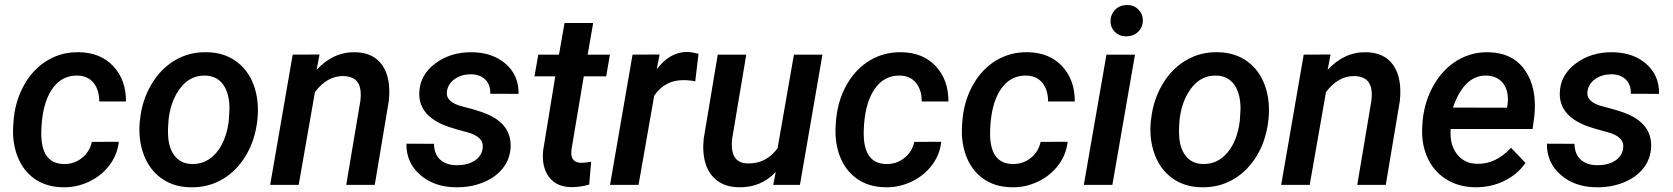

<svg xmlns="http://www.w3.org/2000/svg" viewBox="-20 -750 6787 779"><path d="M238.3 -84.5Q279.8 -83.5 311.8 -108.6Q343.8 -133.8 352.5 -174.3L461.9 -174.8Q456.5 -122.6 424.1 -79.6Q391.6 -36.6 340.8 -12.7Q290 11.2 234.9 9.8Q167 8.8 119.1 -25.4Q71.3 -59.6 49.3 -119.9Q27.3 -180.2 34.7 -254.4L36.1 -271.5Q44.4 -348.1 80.8 -410.4Q117.2 -472.7 174.8 -506.3Q232.4 -540 302.7 -538.1Q388.7 -536.1 439.9 -481.2Q491.2 -426.3 491.2 -338.4H382.8Q382.8 -383.8 360.6 -412.6Q338.4 -441.4 296.4 -443.4Q228.5 -445.3 189.5 -385.7Q150.4 -326.2 147.5 -217.8Q144 -86.4 238.3 -84.5Z M548.3 -266.1Q556.6 -343.8 594 -407.2Q631.3 -470.7 689.9 -505.4Q748.5 -540 819.8 -538.1Q887.7 -537.1 937 -502Q986.3 -466.8 1009 -405.8Q1031.7 -344.7 1024.9 -270Q1017.1 -186 979.2 -121.6Q941.4 -57.1 882.6 -22.7Q823.7 11.7 752 9.8Q684.6 8.8 635.5 -26.1Q586.4 -61 563.5 -121.8Q540.5 -182.6 546.9 -255.9ZM662.1 -199.2Q664.6 -147.9 689.2 -116.9Q713.9 -85.9 757.8 -84.5Q817.4 -83 857.7 -130.4Q897.9 -177.7 908.2 -259.8L911.1 -307.6Q911.1 -370.1 886.2 -405.8Q861.3 -441.4 814 -443.4Q739.7 -445.3 696.8 -370.6Q670.9 -325.2 664.1 -266.1Q660.2 -225.1 662.1 -199.2Z M1276.4 -528.8 1264.6 -466.8Q1332.5 -540 1421.4 -538.1Q1495.6 -536.6 1531.2 -485.1Q1566.9 -433.6 1557.6 -341.3L1500.5 0H1384.8L1442.4 -342.8Q1444.8 -363.8 1442.9 -381.8Q1436.5 -439.9 1373.5 -441.4Q1307.6 -442.4 1257.8 -376.5L1191.9 0H1076.2L1167.5 -528.3Z M1938 -146.5Q1946.3 -194.8 1875.2 -213.6Q1804.2 -232.4 1778.3 -243.7Q1677.7 -286.6 1681.2 -374.5Q1683.6 -445.8 1745.8 -492.4Q1808.1 -539.1 1895 -538.1Q1979 -537.1 2032 -490.7Q2085 -444.3 2084 -369.1L1969.2 -369.6Q1970.2 -406.2 1949.2 -427Q1928.2 -447.8 1891.6 -448.7Q1853 -448.7 1825.4 -429.7Q1797.9 -410.6 1793.5 -379.9Q1786.6 -335.4 1856 -318.1Q1925.3 -300.8 1958.5 -286.1Q2055.2 -243.7 2051.8 -153.3Q2049.3 -103 2018.8 -65.7Q1988.3 -28.3 1937 -8.5Q1885.7 11.2 1828.1 9.8Q1741.7 8.8 1684.8 -40.5Q1627.9 -89.8 1628.9 -167L1740.7 -166.5Q1741.7 -124 1766.1 -102.1Q1790.5 -80.1 1833 -79.6Q1876 -79.6 1904.5 -97.4Q1933.1 -115.2 1938 -146.5Z M2386.7 -656.7 2364.3 -528.3H2454.6L2439.5 -440.4H2348.6L2298.8 -144.5Q2297.4 -132.3 2298.3 -122.6Q2301.3 -90.8 2337.4 -89.4Q2355.5 -89.4 2378.4 -93.8L2370.6 -1Q2334.5 9.3 2297.9 9.3Q2237.3 8.3 2207.3 -32Q2177.2 -72.3 2183.6 -138.7L2232.9 -440.4H2148.4L2164.1 -528.3H2248L2270.5 -656.7Z M2800.8 -419.9Q2778.3 -424.8 2755.4 -424.8Q2679.2 -426.8 2634.3 -361.8L2570.8 0H2455.1L2546.4 -528.3L2656.2 -528.8L2644.5 -468.8Q2698.7 -540.5 2769.5 -539.1Q2785.6 -539.1 2814 -531.7Z M3127.4 -52.2Q3067.4 11.7 2977.1 9.8Q2925.8 8.8 2891.8 -15.6Q2857.9 -40 2843.5 -83.7Q2829.1 -127.4 2835 -186.5L2892.1 -528.3H3007.8L2950.2 -185.1Q2948.2 -167 2949.7 -149.9Q2954.6 -89.4 3010.7 -86.9Q3087.4 -84 3134.8 -148.4L3201.2 -528.3H3316.9L3225.6 0H3117.2Z M3575.2 -84.5Q3616.7 -83.5 3648.7 -108.6Q3680.7 -133.8 3689.5 -174.3L3798.8 -174.8Q3793.5 -122.6 3761 -79.6Q3728.5 -36.6 3677.7 -12.7Q3627 11.2 3571.8 9.8Q3503.9 8.8 3456.1 -25.4Q3408.2 -59.6 3386.2 -119.9Q3364.3 -180.2 3371.6 -254.4L3373 -271.5Q3381.3 -348.1 3417.7 -410.4Q3454.1 -472.7 3511.7 -506.3Q3569.3 -540 3639.6 -538.1Q3725.6 -536.1 3776.9 -481.2Q3828.1 -426.3 3828.1 -338.4H3719.7Q3719.7 -383.8 3697.5 -412.6Q3675.3 -441.4 3633.3 -443.4Q3565.4 -445.3 3526.4 -385.7Q3487.3 -326.2 3484.4 -217.8Q3481 -86.4 3575.2 -84.5Z M4087.9 -84.5Q4129.4 -83.5 4161.4 -108.6Q4193.4 -133.8 4202.1 -174.3L4311.5 -174.8Q4306.2 -122.6 4273.7 -79.6Q4241.2 -36.6 4190.4 -12.7Q4139.6 11.2 4084.5 9.8Q4016.6 8.8 3968.8 -25.4Q3920.9 -59.6 3898.9 -119.9Q3877 -180.2 3884.3 -254.4L3885.7 -271.5Q3894 -348.1 3930.4 -410.4Q3966.8 -472.7 4024.4 -506.3Q4082 -540 4152.3 -538.1Q4238.3 -536.1 4289.6 -481.2Q4340.8 -426.3 4340.8 -338.4H4232.4Q4232.4 -383.8 4210.2 -412.6Q4188 -441.4 4146 -443.4Q4078.1 -445.3 4039.1 -385.7Q4000 -326.2 3997.1 -217.8Q3993.7 -86.4 4087.9 -84.5Z M4493.2 0H4377.4L4469.2 -528.3H4585ZM4485.8 -663.6Q4485.8 -690.4 4503.4 -709.5Q4521 -728.5 4550.8 -729.5Q4579.1 -730.5 4597.9 -712.2Q4616.7 -693.8 4616.7 -667.5Q4616.7 -639.6 4598.4 -621.6Q4580.1 -603.5 4551.8 -602.5Q4523.9 -601.6 4504.9 -619.4Q4485.8 -637.2 4485.8 -663.6Z M4650.4 -266.1Q4658.7 -343.8 4696 -407.2Q4733.4 -470.7 4792 -505.4Q4850.6 -540 4921.9 -538.1Q4989.7 -537.1 5039.1 -502Q5088.4 -466.8 5111.1 -405.8Q5133.8 -344.7 5127 -270Q5119.1 -186 5081.3 -121.6Q5043.5 -57.1 4984.6 -22.7Q4925.8 11.7 4854 9.8Q4786.6 8.8 4737.5 -26.1Q4688.5 -61 4665.5 -121.8Q4642.6 -182.6 4648.9 -255.9ZM4764.2 -199.2Q4766.6 -147.9 4791.3 -116.9Q4815.9 -85.9 4859.9 -84.5Q4919.4 -83 4959.7 -130.4Q5000 -177.7 5010.3 -259.8L5013.2 -307.6Q5013.2 -370.1 4988.3 -405.8Q4963.4 -441.4 4916 -443.4Q4841.8 -445.3 4798.8 -370.6Q4772.9 -325.2 4766.1 -266.1Q4762.2 -225.1 4764.2 -199.2Z M5378.4 -528.8 5366.7 -466.8Q5434.6 -540 5523.4 -538.1Q5597.7 -536.6 5633.3 -485.1Q5668.9 -433.6 5659.7 -341.3L5602.5 0H5486.8L5544.4 -342.8Q5546.9 -363.8 5544.9 -381.8Q5538.6 -439.9 5475.6 -441.4Q5409.7 -442.4 5359.9 -376.5L5293.9 0H5178.2L5269.5 -528.3Z M5963.4 9.8Q5894.5 8.3 5844 -24.9Q5793.5 -58.1 5769.3 -115.7Q5745.1 -173.3 5751 -244.1L5752.4 -264.2Q5761.2 -344.7 5799.6 -408.9Q5837.9 -473.1 5895 -506.3Q5952.1 -539.6 6019 -538.1Q6118.2 -536.1 6167.7 -464.4Q6217.3 -392.6 6205.1 -277.3L6198.2 -226.6H5865.7Q5861.3 -163.6 5891.1 -125Q5920.9 -86.4 5973.1 -85.4Q6047.9 -83 6110.8 -150.4L6169.4 -88.9Q6136.2 -41.5 6082 -15.4Q6027.8 10.7 5963.4 9.8ZM6012.7 -443.4Q5920.9 -446.3 5875 -313.5L6094.2 -313L6096.2 -323.2Q6099.6 -345.7 6096.7 -367.2Q6091.3 -401.9 6069.3 -421.9Q6047.4 -441.9 6012.7 -443.4Z M6565.4 -146.5Q6573.7 -194.8 6502.7 -213.6Q6431.6 -232.4 6405.8 -243.7Q6305.2 -286.6 6308.6 -374.5Q6311 -445.8 6373.3 -492.4Q6435.5 -539.1 6522.5 -538.1Q6606.4 -537.1 6659.4 -490.7Q6712.4 -444.3 6711.4 -369.1L6596.7 -369.6Q6597.7 -406.2 6576.7 -427Q6555.7 -447.8 6519 -448.7Q6480.5 -448.7 6452.9 -429.7Q6425.3 -410.6 6420.9 -379.9Q6414.1 -335.4 6483.4 -318.1Q6552.7 -300.8 6585.9 -286.1Q6682.6 -243.7 6679.2 -153.3Q6676.8 -103 6646.2 -65.7Q6615.7 -28.3 6564.5 -8.5Q6513.2 11.2 6455.6 9.8Q6369.1 8.8 6312.3 -40.5Q6255.4 -89.8 6256.3 -167L6368.2 -166.5Q6369.1 -124 6393.6 -102.1Q6418 -80.1 6460.4 -79.6Q6503.4 -79.6 6532 -97.4Q6560.5 -115.2 6565.4 -146.5Z"/></svg>

Font: TypoPRO Roboto
Style: Italic
Weight: 500
Italic angle: -12°
Designer: Google
Version: Version 2.136; 2016